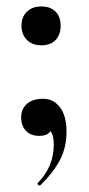

<svg xmlns="http://www.w3.org/2000/svg" viewBox="-20 -409 272 589"><path d="M104 159.2Q103 160.2 100.6 160.2Q98.1 160.2 96.2 157.2Q94.2 154.3 96.2 151.9Q145 102.1 145 34.2Q145 6.3 134.8 -6.8Q126 7.8 100.1 7.8Q74.2 7.8 59.6 -7.8Q44.9 -23.4 44.9 -48.8Q44.9 -74.7 62.5 -90.3Q80.1 -106 112.3 -106Q144.5 -106 164.6 -79.1Q184.1 -52.7 184.1 -4.9Q184.1 43 164.1 81.5Q144 120.1 104 159.2ZM62.5 -286.6Q45.9 -303.2 45.9 -330.1Q45.9 -356.9 62.5 -373Q79.1 -389.2 106.9 -389.2Q134.8 -389.2 150.4 -373.5Q166 -357.9 166 -330.1Q166 -302.2 150.4 -286.1Q134.8 -270 106.9 -270Q79.1 -270 62.5 -286.6Z"/></svg>

Font: Cormorant-Bold
Style: Bold
Weight: 700
Designer: Christian Thalmann (Catharsis Fonts)
Version: Version 3.000